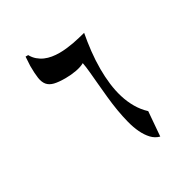

<svg xmlns="http://www.w3.org/2000/svg" viewBox="-149 -795 885 906"><g transform="rotate(-30 293.0 -341.5)"><path d="M107.9 -663.6H122.1Q132.3 -645 147 -632.6Q161.6 -620.1 179 -612.5Q196.3 -605 215.8 -601.8Q235.4 -598.6 255.9 -598.6Q274.9 -598.6 294.4 -600.8Q314 -603 333 -606.4Q352.1 -609.9 369.9 -614.3Q387.7 -618.7 403.3 -622.6Q395 -578.6 389.6 -531.2Q384.3 -483.9 384.3 -435.5Q384.3 -394 389.2 -353.8Q394 -313.5 405.3 -276.9Q416.5 -240.2 435.1 -208.3Q453.6 -176.3 480.5 -151.4L469.7 -19Q444.8 -25.4 426.5 -44.9Q408.2 -64.5 394.8 -92.5Q381.3 -120.6 372.3 -155.8Q363.3 -190.9 356.9 -229Q350.6 -267.1 346.7 -306.2Q342.8 -345.2 339.6 -381.3Q336.4 -417.5 333.5 -448.7Q330.6 -480 326.2 -502Q308.6 -491.7 279.8 -486.3Q251 -481 221.2 -481Q183.1 -481 160.4 -486.6Q137.7 -492.2 125.2 -506.8Q112.8 -521.5 108.9 -547.4Q105 -573.2 105 -614.3Z"/></g></svg>

Font: XB Zar
Style: Regular
Weight: 400
Designer: Behnam
Foundry: Irmug
Version: Version 8.005 2009